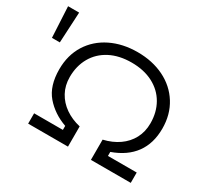

<svg xmlns="http://www.w3.org/2000/svg" viewBox="-144 -911 1185 1115"><g transform="rotate(30 448.5 -353.5)"><path d="M200.2 -529.8Q244.6 -600.6 323.2 -639.2Q401.9 -677.7 501.5 -677.7Q601.1 -677.7 679.4 -639.2Q757.8 -600.6 802.2 -529.3Q846.7 -458 846.7 -364.3Q846.7 -265.1 797.6 -197.8Q748.5 -130.4 652.3 -96.2V-69.3H845.2V0H578.1V-135.7Q636.7 -149.4 680.2 -179.7Q723.6 -210 747.6 -254.9Q771.5 -299.8 771.5 -356.4Q771.5 -430.2 738.8 -487.3Q706.1 -544.4 645 -576.2Q584 -607.9 501.5 -607.9Q418.5 -607.9 357.4 -576.2Q296.4 -544.4 263.7 -487.1Q231 -429.7 231 -355.5Q231 -299.3 255.4 -254.4Q279.8 -209.5 323.5 -179.2Q367.2 -148.9 424.3 -135.7V0H157.2V-69.3H350.1V-96.2Q264.2 -127 210 -189.9Q155.8 -252.9 155.8 -364.3Q155.8 -458.5 200.2 -529.8ZM17.1 -706.5H91.3L80.6 -500.5H27.8Z"/></g></svg>

Font: NMS Futura Pro Book
Style: Regular
Weight: 400
Designer: Blend3rman
Version: Version 0.1